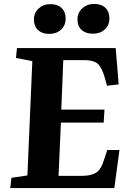

<svg xmlns="http://www.w3.org/2000/svg" viewBox="-20 -954 662 974"><path d="M144 -644 61 -660 66 -710H567L582 -526L523 -519L510 -565Q495 -616 473.5 -632.5Q452 -649 407 -649H301L291 -398H510L506 -332H289L277 -62H397Q442 -62 467.5 -78Q493 -94 508 -144L524 -193H586L560 0H32L38 -52L119 -64ZM373 -855Q373 -890 397.5 -912Q422 -934 457 -934Q494 -934 514.5 -914.5Q535 -895 535 -861Q535 -826 511.5 -804.5Q488 -783 452 -783Q415 -783 394 -802Q373 -821 373 -855ZM152 -855Q152 -889 176 -911Q200 -933 235 -933Q272 -933 292.5 -913.5Q313 -894 313 -860Q313 -825 289.5 -803.5Q266 -782 230 -782Q194 -782 173 -801.5Q152 -821 152 -855Z"/></svg>

Font: Literata 36pt
Style: Bold Italic
Weight: 700
Italic angle: -2°
Designer: Latin by Veronika Burian and Jose Scaglione. Greek by Irene Vlachou. Cyrillic by Vera Evstafieva
Foundry: TypeTogether
Version: Version 3.002